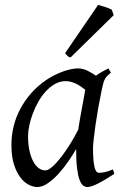

<svg xmlns="http://www.w3.org/2000/svg" viewBox="-20 -732 490 772"><path d="M294.4 -210.4Q297.9 -232.4 302 -256.1Q306.2 -279.8 310.3 -301.8Q314.5 -323.7 317.6 -342Q320.8 -360.4 322.8 -371.1Q315.4 -377 306.6 -383.1Q297.9 -389.2 287.8 -394.3Q277.8 -399.4 266.8 -402.6Q255.9 -405.8 244.1 -405.8Q221.7 -405.8 201.9 -394.8Q182.1 -383.8 165.3 -365.7Q148.4 -347.7 135 -324.5Q121.6 -301.3 112.3 -276.6Q103 -252 97.9 -228Q92.8 -204.1 92.8 -185.1Q92.8 -153.3 98.1 -127.9Q103.5 -102.5 112.8 -84.5Q122.1 -66.4 134.8 -56.6Q147.5 -46.9 162.1 -46.9Q173.8 -46.9 190.7 -61.8Q207.5 -76.7 225.8 -100.3Q244.1 -124 262.2 -153.1Q280.3 -182.1 294.4 -210.4ZM439.9 -33.2Q397.5 -5.4 371.3 7.3Q345.2 20 331.1 20Q322.3 20 314.2 13.9Q306.2 7.8 299.8 -9Q293.5 -25.9 289.8 -55.7Q286.1 -85.4 286.1 -132.8Q273.4 -110.4 255.1 -83.7Q236.8 -57.1 215.8 -33.9Q194.8 -10.7 172.6 4.6Q150.4 20 129.9 20Q113.8 20 95.5 10.7Q77.1 1.5 61.8 -18.8Q46.4 -39.1 36.1 -71Q25.9 -103 25.9 -148.9Q25.9 -187.5 34.9 -224.4Q43.9 -261.2 62 -294.9Q80.1 -328.6 106.2 -358.2Q132.3 -387.7 167 -411.1Q180.2 -419.9 196 -428.2Q211.9 -436.5 228.8 -442.9Q245.6 -449.2 262.2 -453.1Q278.8 -457 293.9 -457Q304.2 -457 314 -454.3Q323.7 -451.7 332.8 -447.3Q341.8 -442.9 350.1 -437.7Q358.4 -432.6 365.7 -427.7Q377 -436 389.6 -443.1Q402.3 -450.2 416 -457L425.8 -439.9Q417.5 -433.1 412.1 -427.7Q406.7 -422.4 402.6 -415.3Q398.4 -408.2 395.5 -397.9Q392.6 -387.7 389.2 -371.1Q381.8 -335.9 375.2 -299.1Q368.7 -262.2 364 -229.5Q359.4 -196.8 356.7 -171.9Q354 -147 354 -136.2Q354 -108.4 355.7 -89.4Q357.4 -70.3 360.4 -58.8Q363.3 -47.4 367.7 -42.2Q372.1 -37.1 377.9 -37.1Q387.7 -37.1 401.1 -39.8Q414.6 -42.5 434.1 -50.8ZM437 -670.9 263.7 -501Q255.9 -502.9 252.2 -506.3Q248.5 -509.8 241.7 -518.1L374.5 -712.4Q379.4 -710.9 387 -708.7Q394.5 -706.5 402.8 -703.9Q411.1 -701.2 418.5 -698.2Q425.8 -695.3 429.7 -692.9Z"/></svg>

Font: Gentium Plus Eur
Style: Italic
Weight: 400
Italic angle: -8°
Designer: J. Victor Gaultney, Annie Olsen, Iska Routamaa, Becca Hirsbrunner
Foundry: SIL International
Version: Version 5.000